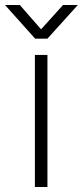

<svg xmlns="http://www.w3.org/2000/svg" viewBox="-61 -745 330 765"><path d="M78 0V-526H128V0ZM-41 -725H18L116 -613H89L190 -725H249L128 -591H79Z"/></svg>

Font: Archivo SemiExpanded Thin
Style: Regular
Weight: 250
Width: 6
Designer: Hector Gatti
Foundry: Omnibus-Type
Version: Version 2.001